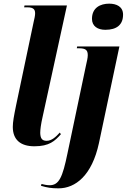

<svg xmlns="http://www.w3.org/2000/svg" viewBox="-20 -790 693 1050"><path d="M556 -627C619 -627 653 -655 653 -710C653 -754 617 -770 577 -770C529 -770 483 -748 483 -687C483 -646 515 -627 556 -627ZM168 10C250 10 280 -19 313 -56L307 -65C285 -41 263 -20 235 -20C210 -20 201 -33 200 -63C200 -81 204 -112 213 -151L346 -760H114L112 -750H129C167 -750 172 -735 172 -716C172 -705 168 -686 164 -670L68 -214C56 -155 50 -123 50 -96C50 -26 92 10 168 10ZM300 240C393 240 483 169 521 -7L633 -536H402L400 -526H411C449 -526 460 -516 460 -488C460 -473 455 -454 450 -431L349 49C322 180 303 223 251 223C238 223 216 219 207 216L204 226C237 236 261 240 300 240Z"/></svg>

Font: Noto Serif Display Condensed ExtraBold
Style: Italic
Weight: 800
Width: 3
Italic angle: -12°
Designer: Monotype Design Team
Foundry: Monotype Imaging Inc.
Version: Version 2.009